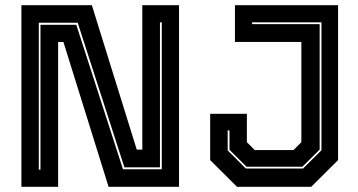

<svg xmlns="http://www.w3.org/2000/svg" viewBox="-20 -720 1380 740"><path d="M129.5 -66H136V-624.5H274L454 -67.5H603.5V-634H596.5V-75H459.5L279.5 -632.5H129.5ZM62.5 0V-700H334L507 -143.5H528.5V-700H670V0H398.5L224.5 -558H204V0ZM893.5 0 790 -103V-281.5H931.5V-172L962 -141.5H1111L1141.5 -172V-558.5H885.5V-700H1283V-103L1179.5 0ZM927.5 -70.5H1148L1219 -141V-634H951.5V-627H1212V-143.5L1145.5 -77.5H930L864.5 -142.5V-217.5H857.5V-140.5Z"/></svg>

Font: Tourney ExtraBold
Style: Regular
Weight: 800
Designer: Tyler Finck
Foundry: Etcetera Type Co
Version: Version 1.015